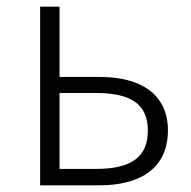

<svg xmlns="http://www.w3.org/2000/svg" viewBox="-20 -554 570 574"><path d="M100 0H278C403 0 482 -54 482 -164C482 -271 403 -324 278 -324H158V-534H100ZM158 -49V-276H267C372 -276 422 -242 422 -164C422 -84 372 -49 267 -49Z"/></svg>

Font: GenYoGothic2 TW L
Style: Regular
Weight: 300
Version: Version 2.100;PS 2.1;hotconv 16.6.51;makeotf.lib2.5.65220 DE